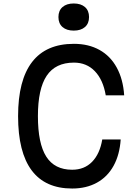

<svg xmlns="http://www.w3.org/2000/svg" viewBox="-20 -1068 790 1104"><path d="M84 -400Q84 -607 164.5 -711.5Q245 -816 405 -816Q489 -816 552 -781Q615 -746 651.5 -679Q688 -612 694 -520H588Q573 -609 525.5 -658.5Q478 -708 405 -708Q299 -708 248.5 -632.5Q198 -557 198 -400Q198 -243 246 -167.5Q294 -92 395 -92Q465 -92 509.5 -137.5Q554 -183 568 -266H674Q668 -178 633 -114.5Q598 -51 537 -17.5Q476 16 395 16Q240 16 162 -88.5Q84 -193 84 -400ZM316 -970Q316 -1007 339.5 -1027.5Q363 -1048 404 -1048Q445 -1048 468.5 -1027.5Q492 -1007 492 -970Q492 -933 468.5 -912.5Q445 -892 404 -892Q363 -892 339.5 -912.5Q316 -933 316 -970Z"/></svg>

Font: Martian Mono VF sWd Rg
Style: Regular
Weight: 400
Width: 6
Monospace: yes
Designer: Roman Shamin
Foundry: Evil Martians
Version: Version 1.100